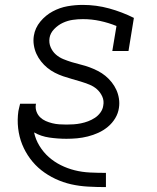

<svg xmlns="http://www.w3.org/2000/svg" viewBox="-20 -558 640 783"><path d="M411 205Q375 205 339 203Q303 201 270 193.5Q237 186 206 171.5Q175 157 149 136.5Q123 116 103 89Q83 62 70.5 31Q58 0 54 -35Q50 -70 55 -105Q57 -113 58.5 -120.5Q60 -128 62 -135H127Q127 -134 126.5 -133Q126 -132 126 -131Q124 -116 129 -102.5Q134 -89 144 -79.5Q154 -70 166.5 -64.5Q179 -59 193 -55.5Q207 -52 221.5 -51Q236 -50 251 -50Q266 -50 280.5 -51Q295 -52 310 -55Q325 -58 339.5 -63.5Q354 -69 367 -77.5Q380 -86 389.5 -99Q399 -112 401 -127Q405 -147 397 -164.5Q389 -182 375.5 -194Q362 -206 344.5 -213Q327 -220 309 -225.5Q291 -231 273 -236Q255 -241 237.5 -247Q220 -253 203.5 -261.5Q187 -270 173 -281.5Q159 -293 147.5 -307.5Q136 -322 128.5 -338.5Q121 -355 118 -374Q115 -393 118 -412Q123 -444 144.5 -470Q166 -496 195 -511.5Q224 -527 255 -532.5Q286 -538 317 -538Q373 -538 425.5 -523.5Q478 -509 526 -485L504 -350H438L455 -452Q423 -465 388.5 -472.5Q354 -480 318 -480Q297 -480 276.5 -477Q256 -474 236.5 -465Q217 -456 201 -439.5Q185 -423 182 -403Q179 -383 186.5 -365.5Q194 -348 207.5 -336Q221 -324 238 -317Q255 -310 273 -304.5Q291 -299 309.5 -294.5Q328 -290 345.5 -283.5Q363 -277 379.5 -268.5Q396 -260 410 -248.5Q424 -237 435.5 -222.5Q447 -208 454.5 -191.5Q462 -175 465 -156Q468 -137 465 -118Q462 -96 450 -76Q438 -56 420 -41Q402 -26 381 -16.5Q360 -7 338 -1.5Q316 4 294.5 6Q273 8 251 8Q216 8 181.5 3Q147 -2 119 -18Q125 11 141 37Q157 63 179 82.5Q201 102 228 115.5Q255 129 285 136.5Q315 144 347 145.5Q379 147 411 147H412V205Z"/></svg>

Font: Iosevka Curly Slab LtEx
Style: Italic
Weight: 300
Width: 7
Italic angle: -9°
Monospace: yes
Designer: Belleve Invis
Foundry: Belleve Invis
Version: Version 11.1.0; ttfautohint (v1.8.3)